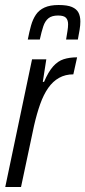

<svg xmlns="http://www.w3.org/2000/svg" viewBox="-20 -747 341 767"><path d="M1 0 108 -510H165L151 -420H156Q173 -460 192 -481.5Q211 -503 234.5 -510.5Q258 -518 288 -518L273 -450Q241 -450 216 -436Q191 -422 172.5 -395.5Q154 -369 140.5 -331Q127 -293 116 -245L64 0ZM91 -589Q97 -620 104 -645Q111 -670 123.5 -688.5Q136 -707 158 -717Q180 -727 214 -727Q249 -727 267.5 -719Q286 -711 293.5 -696.5Q301 -682 301 -661Q301 -646 298 -628Q295 -610 291 -589H244Q247 -608 249.5 -623Q252 -638 252 -650Q252 -667 243.5 -676Q235 -685 212 -685Q187 -685 173.5 -674Q160 -663 153 -642Q146 -621 139 -589Z"/></svg>

Font: Saira ExtraCondensed
Style: Italic
Weight: 400
Width: 2
Italic angle: -12°
Designer: Hector Gatti with collaboration of the Omnibus-Type team
Foundry: Omnibus-Type
Version: Version 1.101